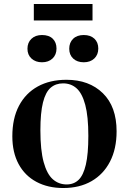

<svg xmlns="http://www.w3.org/2000/svg" viewBox="-20 -931 647 965"><path d="M298 14Q221 14 163 -17Q105 -48 73.5 -106.5Q42 -165 42 -246Q42 -336 75.5 -399.5Q109 -463 170 -496.5Q231 -530 314 -530Q428 -530 497 -462.5Q566 -395 566 -271Q566 -183 533 -119Q500 -55 440 -20.5Q380 14 298 14ZM315 -4Q351 -4 375 -27Q399 -50 411.5 -103.5Q424 -157 424 -248Q424 -346 408.5 -404Q393 -462 365 -487Q337 -512 297 -512Q260 -512 234.5 -490Q209 -468 196 -416Q183 -364 183 -276Q183 -176 199.5 -116Q216 -56 245.5 -30Q275 -4 315 -4ZM401 -618Q368 -618 348 -636.5Q328 -655 328 -686Q328 -717 347.5 -736Q367 -755 401 -755Q435 -755 454.5 -736.5Q474 -718 474 -687Q474 -656 454 -637Q434 -618 401 -618ZM191 -618Q159 -618 138.5 -636.5Q118 -655 118 -686Q118 -717 138 -736Q158 -755 191 -755Q226 -755 245 -736.5Q264 -718 264 -687Q264 -656 244 -637Q224 -618 191 -618ZM150 -828V-911H445V-828Z"/></svg>

Font: Literata 72pt SemiBold
Style: Regular
Weight: 600
Designer: Latin by Veronika Burian and Jose Scaglione. Greek by Irene Vlachou. Cyrillic by Vera Evstafieva.
Foundry: TypeTogether
Version: Version 3.002